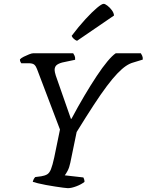

<svg xmlns="http://www.w3.org/2000/svg" viewBox="-20 -982 765 1002"><path d="M334 0Q327 0 309.5 -2.5Q292 -5 268 -8.5Q244 -12 220.5 -16.5Q197 -21 178 -25.5Q159 -30 151 -33Q153 -41 156 -47Q159 -53 164 -58L195 -62Q214 -65 226 -72Q238 -79 246 -99Q254 -119 263 -160L293 -306L173 -622Q168 -636 159.5 -644Q151 -652 129 -652H91Q89 -654 86.5 -659.5Q84 -665 84 -672Q90 -679 104 -686Q118 -693 132 -698.5Q146 -704 153 -704H362Q366 -698 369.5 -690.5Q373 -683 372 -670L315 -658Q293 -654 279 -645Q265 -636 265 -617Q265 -613 266.5 -605Q268 -597 271 -588L350 -362H353Q387 -426 420.5 -482.5Q454 -539 484.5 -585Q515 -631 540.5 -661.5Q566 -692 584 -704H715Q718 -699 722 -691Q726 -683 725 -671L676 -656Q657 -651 637 -637.5Q617 -624 592.5 -598.5Q568 -573 537.5 -532.5Q507 -492 468.5 -433Q430 -374 380 -293L347 -133Q342 -108 333 -91Q324 -74 318 -67L415 -56Q416 -55 418.5 -48Q421 -41 421 -33Q405 -20 379 -10Q353 0 334 0ZM382 -769Q373 -772 364.5 -780Q356 -788 354 -795Q391 -844 425.5 -881.5Q460 -919 485.5 -940.5Q511 -962 521 -962Q528 -962 540.5 -952.5Q553 -943 563.5 -929Q574 -915 575 -901Z"/></svg>

Font: Texturina 12pt
Style: Italic
Weight: 400
Italic angle: -11°
Designer: Guillermo Torres Carreño
Foundry: Omnibus-Type
Version: Version 1.002